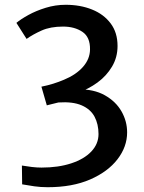

<svg xmlns="http://www.w3.org/2000/svg" viewBox="-20 -772 602 802"><path d="M72.5 -2 71.5 -80.5Q92 -77 113.2 -74.5Q134.5 -72 153.5 -72Q224 -72 277.8 -89.8Q331.5 -107.5 361.5 -139.2Q391.5 -171 391.5 -212Q391.5 -253.5 374.8 -284.8Q358 -316 321 -332Q284 -348 224 -344L175.5 -332L153 -410Q178.5 -415 202.5 -422.5Q226.5 -430 247.5 -439Q298 -460 326.8 -492.8Q355.5 -525.5 356 -565Q357 -617 324.2 -639Q291.5 -661 243.5 -661Q190.5 -661 153.8 -644.5Q117 -628 91 -609.5L48.5 -676.5Q67 -692 98.8 -709.5Q130.5 -727 171 -739.5Q211.5 -752 254.5 -752Q315.5 -752 364.5 -732.2Q413.5 -712.5 442.2 -674.2Q471 -636 471 -580Q471 -532.5 448 -493.8Q425 -455 387 -427.2Q349 -399.5 304.5 -384.5V-399Q372 -400 418 -374Q464 -348 487.5 -306.8Q511 -265.5 511 -219Q511 -159 470.8 -106.8Q430.5 -54.5 356.2 -22.2Q282 10 179 10Q150 10 123.2 6.2Q96.5 2.5 72.5 -2Z"/></svg>

Font: Tracken
Style: Regular
Weight: 400
Designer: Eben Sorkin
Foundry: Eben Sorkin
Version: Version 2.001